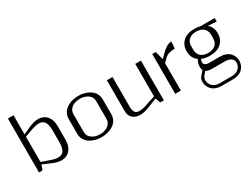

<svg xmlns="http://www.w3.org/2000/svg" viewBox="-74 -1513 3188 2441"><g transform="rotate(-30 1520.5 -292.0)"><path d="M160.6 -73.7 135.3 0H83.5V-791.5H166.5V-511.2L273.9 -559.6Q351.6 -593.8 411.6 -593.8Q454.1 -593.8 487.8 -577.4Q521.5 -561 542 -533.4Q562.5 -505.9 573 -470.9Q583.5 -436 583.5 -397V-186.5Q583.5 -147.5 573 -112.5Q562.5 -77.6 542 -50Q521.5 -22.5 487.8 -6.1Q454.1 10.3 411.6 10.3Q351.6 10.3 273.9 -23.9ZM166.5 -106.4 293.9 -61.5Q349.1 -41.5 388.7 -41.5Q421.9 -41.5 444.8 -54.4Q467.8 -67.4 479.2 -91.1Q490.7 -114.7 495.4 -140.4Q500 -166 500 -198.7V-384.3Q500 -417 495.4 -442.6Q490.7 -468.3 479.2 -491.9Q467.8 -515.6 444.8 -528.6Q421.9 -541.5 388.7 -541.5Q347.7 -541.5 293.9 -522L166.5 -477.1Z M833 -160.6Q833 -100.1 882.8 -65.7Q932.6 -31.2 1000 -31.2Q1043.5 -31.2 1080.3 -45.2Q1117.2 -59.1 1141.8 -89.1Q1166.5 -119.1 1166.5 -160.6V-422.9Q1166.5 -483.4 1116.9 -517.8Q1067.4 -552.2 1000 -552.2Q956.5 -552.2 919.4 -538.3Q882.3 -524.4 857.7 -494.4Q833 -464.4 833 -422.9ZM750 -183.1V-399.9Q750 -438 763.9 -470.2Q777.8 -502.4 802 -524.9Q826.2 -547.4 858.2 -563.2Q890.1 -579.1 926 -586.4Q961.9 -593.8 1000 -593.8Q1038.1 -593.8 1074 -586.4Q1109.9 -579.1 1141.8 -563.2Q1173.8 -547.4 1198 -524.9Q1222.2 -502.4 1236.1 -470.2Q1250 -438 1250 -399.9V-183.1Q1250 -135.7 1228.8 -97.9Q1207.5 -60.1 1171.6 -36.9Q1135.7 -13.7 1091.8 -1.7Q1047.9 10.3 1000 10.3Q952.1 10.3 908.2 -1.7Q864.3 -13.7 828.4 -36.9Q792.5 -60.1 771.2 -97.9Q750 -135.7 750 -183.1Z M1499.5 -147Q1499.5 -89.4 1519.8 -63.5Q1540 -37.6 1585 -37.6Q1598.6 -37.6 1623.5 -42Q1648.4 -46.4 1664.1 -51.3L1833 -106.4V-583.5H1916.5V0H1864.3L1835.9 -72.8L1684.1 -13.7Q1624 10.3 1566.4 10.3Q1498.5 10.3 1457.5 -26.9Q1416.5 -64 1416.5 -134.3V-583.5H1499.5Z M2364.3 -500Q2265.1 -500 2220.2 -455.1L2166 -400.9V0H2083V-583.5H2134.8L2166 -460.4L2213.9 -508.3Q2260.7 -555.2 2295.2 -576.7Q2329.6 -598.1 2374.5 -602.1Z M2499.5 41.5Q2499.5 93.8 2536.6 130.1Q2573.7 166.5 2646 166.5H2811Q2883.3 166.5 2920.4 130.1Q2957.5 93.8 2957.5 41.5Q2957.5 7.3 2925.8 -17.1Q2894 -41.5 2833.5 -41.5H2635.7Q2587.4 -41.5 2559.6 -61.5Q2555.2 -56.6 2546.9 -46.9Q2538.6 -37.1 2535.6 -33.7Q2532.7 -30.3 2526.6 -23.2Q2520.5 -16.1 2518.6 -13.2Q2516.6 -10.3 2512.7 -4.6Q2508.8 1 2507.8 4.2Q2506.8 7.3 2504.4 12.2Q2502 17.1 2501.5 21.2Q2501 25.4 2500.2 30.5Q2499.5 35.6 2499.5 41.5ZM2562 -368.7Q2562 -306.6 2602.3 -273.2Q2642.6 -239.7 2707.5 -239.7Q2772.9 -239.7 2813.2 -272.9Q2853.5 -306.2 2853.5 -368.7V-422.9Q2853.5 -484.9 2813 -518.6Q2772.5 -552.2 2707.5 -552.2Q2642.1 -552.2 2602.1 -518.8Q2562 -485.4 2562 -422.9ZM2874.5 -541.5Q2937 -487.8 2937 -396Q2937 -309.1 2877.9 -253.4Q2818.8 -197.8 2707.5 -197.8Q2638.2 -197.8 2587.9 -220.7Q2577.6 -197.3 2577.6 -178.2Q2577.6 -154.3 2595.9 -139.6Q2614.3 -125 2654.8 -125H2811Q2857.9 -125 2894.8 -110.8Q2931.6 -96.7 2954.1 -73Q2976.6 -49.3 2988 -20Q2999.5 9.3 2999.5 41.5Q2999.5 73.7 2988 103Q2976.6 132.3 2954.1 156.2Q2931.6 180.2 2894.8 194.3Q2857.9 208.5 2811 208.5H2646Q2599.1 208.5 2562.3 194.3Q2525.4 180.2 2502.9 156.2Q2480.5 132.3 2469 103Q2457.5 73.7 2457.5 41.5Q2457.5 9.3 2470.7 -11.7Q2483.9 -32.7 2534.7 -89.4Q2523.4 -111.8 2523.4 -138.7Q2523.4 -186.5 2552.2 -240.7Q2478.5 -293.5 2478.5 -396Q2478.5 -482.9 2537.4 -538.3Q2596.2 -593.8 2707.5 -593.8Q2752 -593.8 2792 -583.5H2999.5V-531.2Q2978.5 -531.2 2937 -536.4Q2895.5 -541.5 2874.5 -541.5Z"/></g></svg>

Font: Resagnicto
Style: Regular
Weight: 500
Version: Version 0.9991